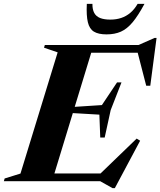

<svg xmlns="http://www.w3.org/2000/svg" viewBox="-65 -938 830 994"><path d="M233.5 -667 163 -691 167 -705H419.5L204.5 0H-45L-41 -14L41 -39.5ZM644 -680 698.5 -665H309L324 -705H652L735 -741.5H745.5L713 -494H692ZM517.5 36 453.5 0H108.5L124 -40H525.5L442.5 -27.5L642.5 -220.5L660.5 -209.5L529.5 36ZM477 -226H454L449.5 -344.5L252 -356L262 -381L462.5 -394L541 -511.5H564L508 -368ZM506 -836.5Q536.5 -836.5 562.2 -845Q588 -853.5 609.5 -871.5Q631 -889.5 647.5 -918H683Q650.5 -857.5 621.8 -823Q593 -788.5 561 -774.2Q529 -760 486.5 -760Q444.5 -760 421.2 -774.2Q398 -788.5 389.8 -823Q381.5 -857.5 384.5 -918H413.5Q413 -889.5 422.8 -871.2Q432.5 -853 453.2 -844.8Q474 -836.5 506 -836.5Z"/></svg>

Font: Newsreader 60pt
Style: Bold Italic
Weight: 700
Italic angle: -17°
Designer: Hugues Gentile
Foundry: Production Type
Version: Version 1.003